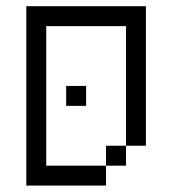

<svg xmlns="http://www.w3.org/2000/svg" viewBox="-20 -582 540 602"><path d="M250 -250V-312.5H187.5V-250ZM62.5 -562.5V0H312.5V-62.5H125V-500H375Q375 -500 375 -125H312.5V-62.5H375V-125H437.5V-562.5Z"/></svg>

Font: BFUnifontExMono
Style: Regular
Weight: 500
Version: Version 15.0.06